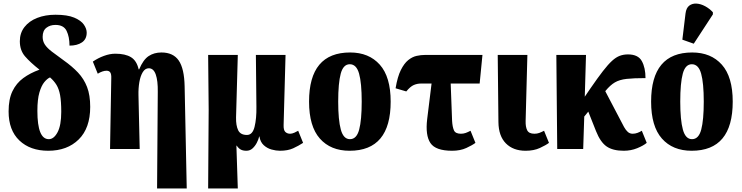

<svg xmlns="http://www.w3.org/2000/svg" viewBox="-20 -849 4229 1094"><path d="M255 10Q152 10 90.5 -48.5Q29 -107 29 -214Q29 -284 51 -329.5Q73 -375 112.5 -404Q152 -433 205 -452Q153 -493 123 -527.5Q93 -562 93 -614Q93 -661 119.5 -695Q146 -729 192 -747Q238 -765 296 -765Q364 -765 403 -748.5Q442 -732 458 -708.5Q474 -685 474 -663Q474 -626 447 -607.5Q420 -589 376 -589Q376 -639 359.5 -673Q343 -707 296 -707Q265 -707 244 -690.5Q223 -674 223 -639Q223 -614 236 -594.5Q249 -575 276 -554.5Q303 -534 343 -505Q391 -471 424.5 -435.5Q458 -400 476 -353.5Q494 -307 494 -240Q494 -119 428.5 -54.5Q363 10 255 10ZM258 -56Q287 -56 308 -95.5Q329 -135 329 -212Q329 -271 322.5 -306.5Q316 -342 302 -365Q288 -388 265 -408Q249 -401 232.5 -381Q216 -361 204.5 -322Q193 -283 193 -217Q193 -56 258 -56Z M875 225 879 -325Q880 -389 867.5 -424.5Q855 -460 828 -460Q807 -460 793.5 -438Q780 -416 774 -381Q768 -346 769 -306L776 0H607L614 -403Q615 -426 608.5 -436Q602 -446 587 -446Q565 -446 537 -429L509 -498Q538 -518 572 -530.5Q606 -543 637 -543Q694 -543 726.5 -523Q759 -503 770 -454H773Q796 -509 827 -529.5Q858 -550 900 -550Q967 -550 998.5 -504Q1030 -458 1032 -357L1044 225Z M1166 225 1169 -225 1166 -536H1335L1325 -180Q1324 -134 1337 -107Q1350 -80 1387 -80Q1419 -80 1430.5 -126.5Q1442 -173 1441 -240L1438 -536H1607L1596 -137Q1595 -107 1606 -97Q1617 -87 1633 -87Q1644 -87 1657.5 -93Q1671 -99 1679 -104L1707 -35Q1681 -18 1650.5 -4Q1620 10 1575 10Q1553 10 1527.5 3Q1502 -4 1482.5 -22Q1463 -40 1458 -72H1457Q1453 -54 1443 -35Q1433 -16 1418.5 -3Q1404 10 1384 10Q1364 10 1351.5 3Q1339 -4 1329 -19H1327L1335 225Z M1972 10Q1864 10 1802.5 -59.5Q1741 -129 1741 -270Q1741 -550 1975 -550Q2082 -550 2144 -480.5Q2206 -411 2206 -270Q2206 10 1972 10ZM1974 -56Q2012 -56 2026.5 -110.5Q2041 -165 2041 -270Q2041 -376 2026 -429.5Q2011 -483 1973 -483Q1936 -483 1921.5 -429.5Q1907 -376 1907 -270Q1907 -165 1922 -110.5Q1937 -56 1974 -56Z M2556 10Q2462 10 2432.5 -34Q2403 -78 2414 -170L2439 -373H2379Q2357 -373 2337.5 -364.5Q2318 -356 2295 -328L2234 -346Q2245 -412 2264 -450Q2283 -488 2306 -506.5Q2329 -525 2353.5 -530.5Q2378 -536 2402 -536H2729L2713 -373H2548L2556 -160Q2558 -126 2566.5 -106.5Q2575 -87 2606 -87Q2621 -87 2633.5 -91.5Q2646 -96 2661 -104L2689 -35Q2672 -22 2637.5 -6Q2603 10 2556 10Z M2975 10Q2904 10 2862.5 -32Q2821 -74 2820 -153L2816 -536H2985L2975 -160Q2974 -126 2984 -106.5Q2994 -87 3025 -87Q3040 -87 3052.5 -91.5Q3065 -96 3080 -104L3108 -35Q3091 -22 3056.5 -6Q3022 10 2975 10Z M3155 0 3150 -536H3319L3312 -298L3344 -345Q3386 -406 3415.5 -444Q3445 -482 3467.5 -502.5Q3490 -523 3511.5 -531Q3533 -539 3558 -539Q3616 -539 3637 -501Q3658 -463 3658 -404Q3591 -404 3550.5 -399.5Q3510 -395 3483.5 -379.5Q3457 -364 3430 -331L3429 -329L3536 -125Q3546 -107 3557.5 -97Q3569 -87 3585 -87Q3599 -87 3612.5 -92Q3626 -97 3637 -104L3665 -35Q3646 -19 3610.5 -4.5Q3575 10 3534 10Q3472 10 3436.5 -14.5Q3401 -39 3376 -102L3332 -213L3309 -185L3303 0Z M3921 10Q3813 10 3751.5 -59.5Q3690 -129 3690 -270Q3690 -550 3924 -550Q4031 -550 4093 -480.5Q4155 -411 4155 -270Q4155 10 3921 10ZM3923 -56Q3961 -56 3975.5 -110.5Q3990 -165 3990 -270Q3990 -376 3975 -429.5Q3960 -483 3922 -483Q3885 -483 3870.5 -429.5Q3856 -376 3856 -270Q3856 -165 3871 -110.5Q3886 -56 3923 -56ZM3933 -600 3868 -623 3886 -772Q3890 -804 3907.5 -817Q3925 -830 3949 -828.5Q3973 -827 3998 -813.5Q4023 -800 4042 -779V-767Z"/></svg>

Font: Noto Serif ExtraCondensed Black
Style: Regular
Weight: 900
Width: 2
Designer: Monotype Design Team
Foundry: Monotype Imaging Inc.
Version: Version 2.015; ttfautohint (v1.8.4.7-5d5b)